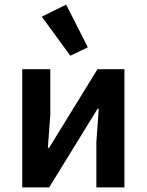

<svg xmlns="http://www.w3.org/2000/svg" viewBox="-20 -818 640 838"><path d="M77.1 0H194.6L405.9 -343.4H410.9L400.6 -198.2V0H523.1V-516H405.5L194.2 -172.6H188.9L199.6 -317.8V-516H77.1ZM162.3 -745.4 286.9 -574.9 363.3 -611.5 268.8 -797.9Z"/></svg>

Font: Margiela Mono SemiBold
Style: Regular
Weight: 600
Designer: Mike Abbink, Paul van der Laan, Pieter van Rosmalen
Foundry: Bold Monday
Version: Version 2.003 2021